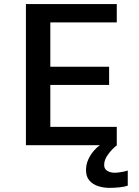

<svg xmlns="http://www.w3.org/2000/svg" viewBox="-20 -720 690 952"><path d="M108.5 0V-700H559V-609H229.5V-389H521V-299H229.5V-91H559V0ZM613.5 125.5V200.5Q598.5 206 573.2 208.8Q548 211.5 523 211.5Q493 211.5 466.2 202.8Q439.5 194 423 174.8Q406.5 155.5 406.5 123.5Q406.5 95.5 417.5 71.2Q428.5 47 444.5 28.5Q460.5 10 475 0H559.5Q536.5 18 516.5 44.8Q496.5 71.5 496.5 97Q496.5 112 504.2 120.5Q512 129 523.8 132.8Q535.5 136.5 547.5 136.5Q558 136.5 571 134.8Q584 133 595.5 130.5Q607 128 613.5 125.5Z"/></svg>

Font: Trispace Thin Medium
Style: Regular
Weight: 500
Version: Version 1.210